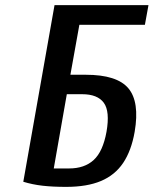

<svg xmlns="http://www.w3.org/2000/svg" viewBox="-20 -720 600 750"><path d="M238 10Q186 10 146.5 5.5Q107 1 71 -10L193 -700H560L546 -623H290L255 -428H315Q437 -428 481.5 -375Q526 -322 506 -205Q493 -131 461 -83.5Q429 -36 374.5 -13Q320 10 238 10ZM190 -62H250Q310 -62 346 -95Q382 -128 396 -205Q410 -285 385.5 -318.5Q361 -352 301 -352H241Z"/></svg>

Font: Cuprum SemiBold
Style: Italic
Weight: 600
Italic angle: -10°
Version: Version 3.000